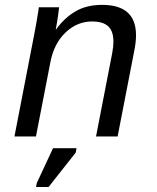

<svg xmlns="http://www.w3.org/2000/svg" viewBox="-20 -558 640 785"><path d="M372.6 0 438.5 -339.4Q443.8 -367.7 443.8 -387.2Q443.8 -430.2 422.6 -450.2Q401.4 -470.2 356.4 -470.2Q295.9 -470.2 248.8 -426Q201.7 -381.8 186.5 -306.2L127 0H39.1L119.6 -415.5Q123 -432.1 126.2 -450.4Q129.4 -468.8 132.1 -485.1Q134.8 -501.5 136.7 -513.2Q138.7 -524.9 138.7 -528.3H221.7Q221.7 -525.4 217.5 -495.4Q213.4 -465.3 208 -438H209.5Q242.7 -484.4 288.1 -511.2Q333.5 -538.1 397.9 -538.1Q536.1 -538.1 536.1 -414.1Q536.1 -386.2 529.3 -352.1L460.9 0ZM127.4 206.5 130.4 190.4 196.8 47.9H293L289.6 65.9L178.7 206.5Z"/></svg>

Font: Cousine
Style: Italic
Weight: 400
Italic angle: -12°
Monospace: yes
Designer: Steve Matteson
Foundry: Monotype Imaging Inc.
Version: Version 1.21